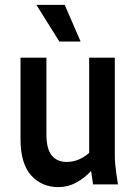

<svg xmlns="http://www.w3.org/2000/svg" viewBox="-20 -755 559 786"><path d="M64 -186V-519H170V-205Q170 -145 192 -118.5Q214 -92 253 -92Q302 -92 345 -129V-519H450V-123Q450 -102 451.5 -85Q453 -68 456 -46L463 0H361L353 -55Q326 -26 292 -7.5Q258 11 219 11Q151 11 107.5 -37Q64 -85 64 -186ZM129 -735H245L310 -585H223Z"/></svg>

Font: Radio Canada Condensed Medium
Style: Regular
Weight: 500
Width: 3
Designer: Charles Daoud, Etienne Aubert Bonn, Alexandre Saumier Demers, Jacques Le Bailly
Foundry: Radio-Canada
Version: Version 2.104; ttfautohint (v1.8.4.7-5d5b);gftools[0.9.28.de